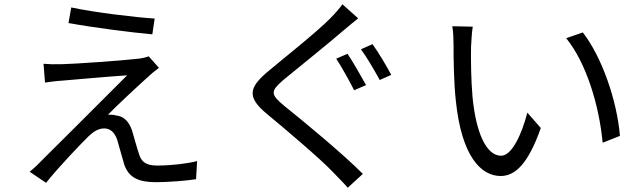

<svg xmlns="http://www.w3.org/2000/svg" viewBox="-20 -821 3010 900"><path d="M314 -786 301 -713C422 -691 595 -669 694 -660L705 -734C611 -740 422 -763 314 -786ZM725 -503 677 -557C668 -553 647 -548 630 -546C555 -537 325 -521 268 -520C237 -519 207 -520 184 -522L191 -434C213 -437 239 -441 271 -443C332 -448 498 -463 576 -468C478 -370 208 -100 168 -61C150 -42 132 -26 119 -16L196 36C252 -35 359 -147 396 -183C419 -205 442 -219 469 -219C496 -219 517 -201 529 -167C538 -138 553 -80 562 -51C584 15 634 33 713 33C766 33 857 26 899 19L904 -66C858 -54 782 -45 717 -45C666 -45 643 -61 632 -98C621 -130 608 -180 599 -209C585 -250 562 -276 523 -280C514 -283 496 -284 486 -283C523 -322 633 -424 671 -458C682 -469 707 -490 725 -503Z M1609 -569 1556 -546C1582 -507 1619 -439 1640 -398L1696 -422C1675 -460 1634 -532 1609 -569ZM1726 -614 1672 -590C1700 -552 1737 -488 1760 -446L1814 -470C1793 -510 1752 -579 1726 -614ZM1585 -801C1573 -783 1548 -755 1528 -735C1461 -667 1311 -549 1236 -486C1147 -411 1136 -366 1230 -288C1322 -212 1488 -71 1542 -13C1563 10 1590 35 1610 59L1681 -6C1585 -102 1401 -254 1311 -326C1247 -379 1248 -394 1308 -446C1381 -506 1523 -620 1591 -679C1608 -693 1638 -719 1659 -735Z M2196 -696 2100 -698C2105 -674 2106 -633 2106 -610C2106 -552 2107 -432 2117 -346C2144 -89 2234 4 2327 4C2395 4 2456 -53 2515 -221L2452 -293C2426 -193 2380 -91 2329 -91C2259 -91 2211 -200 2195 -366C2188 -447 2187 -538 2188 -600C2189 -626 2192 -672 2196 -696ZM2712 -669 2634 -642C2728 -526 2788 -330 2805 -152L2886 -184C2872 -351 2801 -554 2712 -669Z"/></svg>

Font: Noto Sans CJK KR Regular
Style: Regular
Weight: 400
Designer: Ryoko NISHIZUKA (kana & ideographs); Paul D. Hunt (Latin, Greek & Cyrillic); Wenlong ZHANG (bopomofo); Sandoll Communica
Foundry: Adobe Systems Incorporated
Version: Version 1.004;PS 1.004;hotconv 1.0.82;makeotf.lib2.5.63406